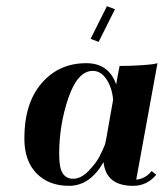

<svg xmlns="http://www.w3.org/2000/svg" viewBox="-20 -594 531 623"><path d="M491 -389 422 -11Q452 -14 472 -39L487 -27Q457 9 412 9Q324 9 316 -68Q272 9 204 9Q138 9 98.5 -31.5Q59 -72 59 -145Q59 -259 115 -324Q171 -389 260 -389Q333 -389 357 -320Q362 -350 368 -380Q402 -380 433 -382Q464 -384 478 -386ZM217 -14Q243 -14 267.5 -39.5Q292 -65 303 -86.5Q314 -108 321 -126Q323 -134 326 -150.5Q329 -167 335 -202.5Q341 -238 347 -270Q344 -308 326 -336Q308 -364 281 -364Q232 -364 202 -276.5Q172 -189 172 -94Q172 -49 183.5 -31.5Q195 -14 217 -14ZM274 -468 327 -574 353 -564 300 -458Z"/></svg>

Font: Sail
Style: Regular
Weight: 400
Designer: Miguel Hernandez
Foundry: Miguel Hernandez
Version: Version 1.002